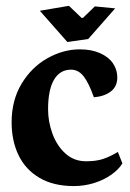

<svg xmlns="http://www.w3.org/2000/svg" viewBox="-20 -626 448 661"><path d="M211.9 -481.4 283.7 -491.7 376.5 -597.2 306.6 -604 265.6 -564.5H260.7L217.3 -606L117.2 -588.9ZM401.4 -63.5 385.7 -103Q359.4 -86.9 335.4 -78.9Q311.5 -70.8 276.4 -70.8Q234.4 -70.8 204.8 -97.9Q175.3 -125 160.4 -166.3Q145.5 -207.5 145.5 -249.5Q145.5 -316.9 166 -351.6Q186.5 -386.2 224.6 -386.2Q250 -386.2 268.1 -363Q286.1 -339.8 303.2 -291Q340.3 -294.4 362.1 -311.5Q383.8 -328.6 383.8 -359.4Q383.8 -386.2 368.7 -408.2Q353.5 -430.2 324.2 -443.1Q294.9 -456.1 254.9 -456.1Q197.8 -456.1 143.3 -425.5Q88.9 -395 54.4 -337.9Q20 -280.8 20 -205.1Q20 -141.1 43.9 -91.6Q67.9 -42 116 -13.7Q164.1 14.6 234.4 14.6Q270 14.6 303.7 4.2Q337.4 -6.3 363 -24.4Q388.7 -42.5 401.4 -63.5Z"/></svg>

Font: Neuton
Style: Bold
Weight: 700
Designer: Brian M Zick
Foundry: Brian M Zick
Version: Version 1.560